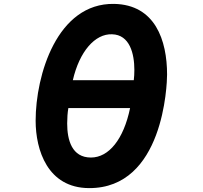

<svg xmlns="http://www.w3.org/2000/svg" viewBox="-20 -886 1040 986"><path d="M838 -503C838 -679 777 -862 566 -866C273 -871 163 -500 163 -266C163 -116 224 79 437 80C820 82 838 -452 838 -503ZM667 -474H354C388 -622 468 -713 555 -710C647 -708 670 -609 670 -527C670 -508 669 -490 667 -474ZM331 -331H648C615 -171 539 -77 447 -77C349 -77 325 -167 325 -252C325 -280 327 -308 331 -331Z"/></svg>

Font: LINE Seed JP_OTF ExtraBold
Style: Regular
Weight: 800
Designer: LY Corporation & Fontrix & Fontworks
Version: Version 1.013